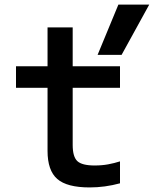

<svg xmlns="http://www.w3.org/2000/svg" viewBox="-20 -810 673 840"><path d="M372 10Q273 10 230.5 -27Q188 -64 188 -150V-426H50V-520H188V-690H298V-520H505V-426H298V-176Q298 -124 318.5 -105Q339 -86 394 -86Q426 -86 453 -91Q480 -96 505 -104V-8Q439 10 372 10ZM512 -570H407L498 -790H633Z"/></svg>

Font: M PLUS Code Latin 60 Medium
Style: Regular
Weight: 500
Width: 7
Monospace: yes
Designer: Coji Morishita
Foundry: UNDERFOREST DESIGN
Version: Version 1.005; ttfautohint (v1.8.3)